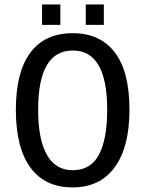

<svg xmlns="http://www.w3.org/2000/svg" viewBox="-20 -815 640 845"><path d="M549.8 -332.5Q549.8 -168 485.1 -79.1Q420.4 9.8 299.3 9.8Q177.7 9.8 113.8 -77.6Q49.8 -165 49.8 -332.5Q49.8 -497.1 113.3 -583Q176.8 -668.9 300.3 -668.9Q420.9 -668.9 485.4 -584.2Q549.8 -499.5 549.8 -332.5ZM451.7 -332.5Q451.7 -592.8 300.3 -592.8Q147.9 -592.8 147.9 -332.5Q147.9 -200.7 186.5 -133.3Q225.1 -65.9 299.8 -65.9Q379.4 -65.9 415.5 -134.3Q451.7 -202.6 451.7 -332.5ZM357.4 -705.6V-795.4H437V-705.6ZM165 -705.6V-795.4H245.6V-705.6Z"/></svg>

Font: Cousine
Style: Regular
Weight: 400
Monospace: yes
Designer: Steve Matteson
Foundry: Monotype Imaging Inc.
Version: Version 1.21